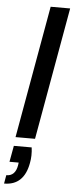

<svg xmlns="http://www.w3.org/2000/svg" viewBox="-81 -752 401 1040"><g transform="rotate(5 120.0 -232.0)"><path d="M23 0 151 -720H257L129 0ZM-17 256 -9 210Q40 210 50 151L52 136H2L18 48H115Q121 93 113 133Q91 256 -17 256Z"/></g></svg>

Font: DeepMind Sans Medium
Style: Italic
Weight: 500
Italic angle: -10°
Designer: Jonny Pinhorn / Modifications: Colophon Foundry
Foundry: Colophon Foundry
Version: Version 1.002; ttfautohint (v1.8.2)